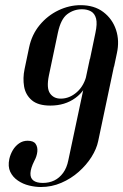

<svg xmlns="http://www.w3.org/2000/svg" viewBox="-20 -725 482 751"><path d="M432 -494.8H331.5L247.2 -98Q241.5 -68.8 227 -48.9Q212.5 -29 192.5 -19.2Q172.5 -9.5 147.8 -9.5Q123 -9.5 110.6 -19Q98.2 -28.5 99.1 -47.8Q100 -67 114 -95.2Q124.2 -113.8 126 -132Q127.8 -150.2 119.2 -162.4Q110.8 -174.5 88 -174.5Q69.2 -174.5 54.5 -164.1Q39.8 -153.8 30.2 -137.8Q20.8 -121.8 16.5 -103.5Q10.2 -73.8 20.1 -53Q30 -32.2 49.8 -18.8Q69.5 -5.2 93.6 0.6Q117.8 6.5 139.8 6.5Q182 6.5 219.9 -9.9Q257.8 -26.2 288 -53Q318.2 -79.8 338 -111.2Q357.8 -142.8 364 -172.8ZM295.2 -704.8Q250.8 -704.8 208.2 -684.4Q165.8 -664 135.1 -626.9Q104.5 -589.8 94 -540.2L76 -454.2Q68.8 -419.8 74.2 -386.9Q79.8 -354 104.4 -333Q129 -312 176.8 -312Q234.2 -312 274.9 -341.8Q315.5 -371.5 325.2 -416.8L330 -436.2L321.5 -443.8L319.8 -436.2Q310.2 -391 281.2 -365.1Q252.2 -339.2 217.5 -339.2Q189.8 -339.2 175.5 -359.9Q161.2 -380.5 171.2 -429.5L206.5 -597.2Q217.8 -650.5 243.2 -669.6Q268.8 -688.8 300.5 -688.8Q321.2 -688.8 335.9 -680.5Q350.5 -672.2 355.8 -652.4Q361 -632.5 353.2 -596.2L325.8 -464.5H426.2L437.2 -516.8Q448 -565.5 433.8 -608.4Q419.5 -651.2 384.1 -678Q348.8 -704.8 295.2 -704.8Z"/></svg>

Font: Emberly Black
Style: Italic
Weight: 900
Italic angle: -12°
Designer: Rajesh Rajput
Foundry: Rajesh Rajput
Version: Version 1.000